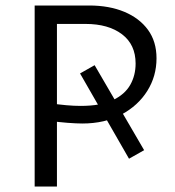

<svg xmlns="http://www.w3.org/2000/svg" viewBox="-20 -678 637 698"><path d="M279 -229Q259 -229 225.5 -231.5Q192 -234 159 -239V-303Q193 -298 221 -295.5Q249 -293 273 -293Q347 -293 390.5 -314Q434 -335 453.5 -369.5Q473 -404 473 -447Q473 -516 423.5 -553.5Q374 -591 291 -591H187V0H106V-658H304Q377 -658 432 -635Q487 -612 518 -569.5Q549 -527 549 -466Q549 -401 515.5 -347.5Q482 -294 421.5 -261.5Q361 -229 279 -229ZM271 -411 324 -441 504 -132 449 -101Z"/></svg>

Font: Ysabeau Office Medium
Style: Regular
Weight: 500
Designer: Christian Thalmann (Catharsis Fonts)
Version: Version 2.001;gftools[0.9.30]; featfreeze: tnum,lnum,ss02